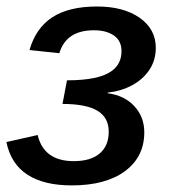

<svg xmlns="http://www.w3.org/2000/svg" viewBox="-22 -558 522 588"><path d="M197.8 9.8Q112.3 9.8 61.8 -23.2Q11.2 -56.2 -2.4 -123L93.3 -144.5Q112.3 -64.5 204.1 -64.5Q255.4 -64.5 283.2 -87.9Q311 -111.3 311 -154.8Q311 -198.2 276.1 -219Q241.2 -239.7 169.4 -239.7L183.1 -312Q281.7 -312 320.3 -340.8Q350.1 -362.3 350.1 -401.4Q350.1 -433.1 326.9 -449.2Q303.7 -465.3 265.6 -465.3Q180.7 -465.3 159.7 -395L68.4 -404.8Q87.4 -471.7 137.9 -504.9Q188.5 -538.1 275.4 -538.1Q356.4 -538.1 405.8 -503.4Q455.1 -468.8 455.1 -411.6Q455.1 -373.5 435.5 -344.2Q416 -314.9 382.6 -296.9Q349.1 -278.8 307.6 -274.4V-272.5Q359.4 -265.6 389.6 -232.7Q419.9 -199.7 419.9 -152.8Q419.9 -77.6 360.8 -33.9Q301.8 9.8 197.8 9.8Z"/></svg>

Font: Arimo Medium
Style: Italic
Weight: 500
Italic angle: -12°
Designer: Steve Matteson
Foundry: Monotype Imaging Inc.
Version: Version 1.33